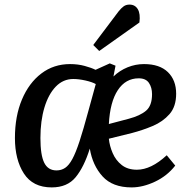

<svg xmlns="http://www.w3.org/2000/svg" viewBox="-20 -802 829 836"><path d="M607 -523Q675 -523 711 -488Q747 -453 747 -394Q747 -338 718 -305Q689 -272 645 -253.5Q601 -235 555 -223L454 -198Q457 -167 470.5 -135.5Q484 -104 510 -83.5Q536 -63 576 -63Q638 -63 706 -126L743 -81Q708 -36 655 -11Q602 14 553 14Q470 14 426.5 -34Q383 -82 371 -155Q346 -75 309.5 -30.5Q273 14 205 14Q123 14 84 -46.5Q45 -107 45 -201Q45 -296 75.5 -368.5Q106 -441 160 -482Q214 -523 285 -523Q319 -523 348.5 -515Q378 -507 396 -498L458 -526L483 -516L474 -469Q501 -495 535.5 -509Q570 -523 607 -523ZM642 -392Q642 -421 628.5 -441Q615 -461 584 -461Q527 -461 493 -409.5Q459 -358 454 -262L541 -285Q590 -298 616 -320Q642 -342 642 -392ZM226 -60Q247 -60 263.5 -71Q280 -82 295 -109.5Q310 -137 326.5 -187.5Q343 -238 364 -316L397 -436Q381 -445 352 -451.5Q323 -458 299 -458Q255 -458 223 -425Q191 -392 173.5 -334Q156 -276 156 -201Q156 -127 172.5 -93.5Q189 -60 226 -60ZM496 -752Q508 -767 518.5 -774.5Q529 -782 544 -782Q568 -782 580 -762Q592 -742 587 -704L412 -580L386 -606Z"/></svg>

Font: Literata 12pt Medium
Style: Italic
Weight: 500
Italic angle: -2°
Designer: Latin by Veronika Burian and Jose Scaglione. Greek by Irene Vlachou. Cyrillic by Vera Evstafieva
Foundry: TypeTogether
Version: Version 3.002